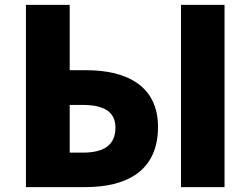

<svg xmlns="http://www.w3.org/2000/svg" viewBox="-20 -765 1024 785"><path d="M86 0H329C494 0 626 -63 626 -246C626 -412 501 -478 332 -478H265V-745H86ZM265 -141V-336H318C408 -336 452 -306 452 -243C452 -170 402 -141 319 -141ZM720 0H898V-745H720Z"/></svg>

Font: Noto Sans HK Black
Style: Regular
Weight: 900
Designer: Ryoko NISHIZUKA 西塚涼子 (kana, bopomofo & ideographs); Paul D. Hunt (Latin, Greek & Cyrillic); Sandoll Communications 산돌커뮤니
Foundry: Adobe
Version: Version 2.004;hotconv 1.0.118;makeotfexe 2.5.65603